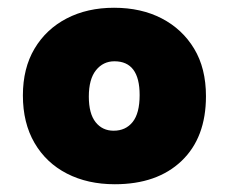

<svg xmlns="http://www.w3.org/2000/svg" viewBox="-20 -567 590 495"><path d="M276 -92Q206 -92 152.5 -119.5Q99 -147 69 -198.5Q39 -250 39 -321Q39 -391 69 -441.5Q99 -492 152 -519.5Q205 -547 274 -547Q344 -547 397 -519.5Q450 -492 480.5 -441.5Q511 -391 511 -319Q511 -212 448 -152Q385 -92 276 -92ZM273 -230Q304 -230 322 -252.5Q340 -275 340 -322Q340 -409 275 -409Q246 -409 227.5 -386Q209 -363 209 -318Q209 -274 226.5 -252Q244 -230 273 -230Z"/></svg>

Font: Noto Sans SemiCondensed Black
Style: Regular
Weight: 900
Width: 4
Designer: Monotype Design Team
Foundry: Monotype Imaging Inc.
Version: Version 2.013; ttfautohint (v1.8.4.7-5d5b)